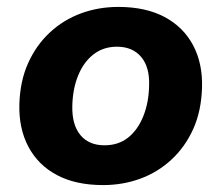

<svg xmlns="http://www.w3.org/2000/svg" viewBox="-20 -524 640 555"><path d="M278 11Q199 11 144.5 -18Q90 -47 62 -100Q34 -153 36 -223Q38 -290 61.5 -342Q85 -394 124.5 -430.5Q164 -467 214.5 -485.5Q265 -504 322 -504Q401 -504 455.5 -475Q510 -446 538 -393.5Q566 -341 564 -271Q562 -203 538.5 -151Q515 -99 475.5 -62.5Q436 -26 385.5 -7.5Q335 11 278 11ZM282 -104Q322 -104 350 -126Q378 -148 394 -187.5Q410 -227 411 -276Q413 -330 388 -359.5Q363 -389 318 -389Q279 -389 250.5 -367Q222 -345 206 -306Q190 -267 189 -217Q188 -163 212.5 -133.5Q237 -104 282 -104Z"/></svg>

Font: Nunito Sans 11pt ExtraBold
Style: Italic
Weight: 800
Italic angle: -9°
Version: Version 3.101;gftools[0.9.27]